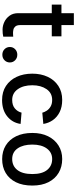

<svg xmlns="http://www.w3.org/2000/svg" viewBox="524 -1226 713 1800"><g transform="rotate(90 880.0 -325.5)"><path d="M320 -545.5V-454.9H214.5V-161.6Q214.5 -128.6 227.1 -113.8Q239.7 -99.1 256.9 -95.3Q274.1 -91.6 287.6 -91.6Q299 -91.6 306.6 -92.3Q314.3 -93 323.5 -93.4V0Q304.7 3.9 292.3 5.1Q279.8 6.4 256.4 6.4Q220.5 6.4 185.2 -10.3Q149.9 -27 126.4 -59.7Q103 -92.3 103 -139.9V-454.9H22.4V-545.5H103V-661.9H214.5V-545.5Z M492.5 8.5Q461.3 8.5 440.7 -11.9Q420.1 -32.3 420.1 -61.8Q420.1 -91.6 441.1 -111.7Q462 -131.7 492.5 -131.7Q523.8 -131.7 544.4 -111.3Q565 -90.9 565 -61.8Q565 -32.3 544.4 -11.9Q523.8 8.5 492.5 8.5Z M1141.3 -375.7 1036.2 -366.1Q1030.9 -386.7 1016.9 -408Q1002.8 -429.3 978.2 -443.9Q953.5 -458.5 916.5 -458.5Q851.2 -458.5 815 -405.5Q778.8 -352.6 778.8 -272.4Q778.8 -188.6 815.7 -136.2Q852.6 -83.8 916.2 -83.8Q967 -83.8 996.6 -109.2Q1026.3 -134.6 1035.5 -171.5L1141.3 -162.6Q1130.3 -85.9 1070.8 -37.5Q1011.4 11 917.3 11Q840.9 11 785.5 -25.2Q730.1 -61.4 700.1 -125.4Q670.1 -189.3 670.1 -272.4Q670.1 -353.7 699.8 -416.9Q729.4 -480.1 784.6 -516.3Q839.8 -552.6 916.5 -552.6Q982.2 -552.6 1030 -528.8Q1077.8 -505 1105.8 -464.8Q1133.9 -424.7 1141.3 -375.7Z M1471.2 10.3Q1398.1 10.3 1342.9 -23.6Q1287.6 -57.5 1256.7 -121.1Q1225.9 -184.7 1225.9 -272.7Q1225.9 -357.6 1257.1 -420.5Q1288.4 -483.3 1343.6 -517.9Q1398.8 -552.6 1470.5 -552.6Q1543.3 -552.6 1599.4 -519.5Q1655.5 -486.5 1687.3 -424Q1719.1 -361.5 1719.1 -272.7Q1719.1 -182.2 1687.9 -119Q1656.6 -55.8 1600.9 -22.7Q1545.1 10.3 1471.2 10.3ZM1470.5 -83.8Q1535.2 -83.8 1573.2 -132.1Q1611.2 -180.4 1611.2 -272.7Q1611.2 -364 1573 -411.2Q1534.8 -458.5 1470.5 -458.5Q1408.7 -458.5 1371.8 -408.6Q1334.9 -358.7 1334.9 -272.7Q1334.9 -187.1 1370.2 -135.5Q1405.5 -83.8 1470.5 -83.8Z"/></g></svg>

Font: Interface Medium
Style: Regular
Weight: 500
Designer: Rasmus Andersson
Foundry: rsms
Version: Version 1.8